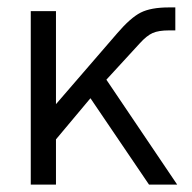

<svg xmlns="http://www.w3.org/2000/svg" viewBox="-20 -498 518 518"><path d="M382 0 224 -233 131 -122V0H63V-468H131V-217L296 -408Q332 -450 359.5 -464Q387 -478 436 -478H453V-416H436Q408 -416 392 -409Q376 -402 357 -381L267 -283L458 0Z"/></svg>

Font: Didact Gothic
Style: Regular
Weight: 400
Designer: Daniel Johnson
Foundry: Daniel Johnson
Version: Version 2.101;PS 002.101;hotconv 1.0.88;makeotf.lib2.5.64775